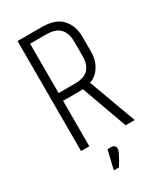

<svg xmlns="http://www.w3.org/2000/svg" viewBox="-207 -750 864 1007"><g transform="rotate(-30 225.0 -246.0)"><path d="M75 -666H222Q305 -666 343 -623.5Q381 -581 381 -516V-425Q381 -361 343 -318Q305 -275 222 -275H125V0H75ZM238 -297H291L400 0H345ZM331 -516Q331 -564 306 -592.5Q281 -621 222 -621H125V-322H222Q281 -322 306 -349.5Q331 -377 331 -425ZM200 61H223Q233 61 240.5 66.5Q248 72 248 85Q248 94 239.5 111.5Q231 129 221 146.5Q211 164 204 174H173Z"/></g></svg>

Font: Khand Variable Light
Style: Regular
Weight: 300
Designer: Satya Rajpurohit
Foundry: Indian Type Foundry
Version: Version 3.000